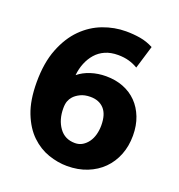

<svg xmlns="http://www.w3.org/2000/svg" viewBox="-121 -743 795 854"><g transform="rotate(20 277.0 -315.5)"><path d="M332 -642Q367 -642 399.5 -636.5Q432 -631 462 -615L429 -506Q409 -518 386 -524.5Q363 -531 335 -531Q300 -531 274 -519.5Q248 -508 230 -487.5Q212 -467 201 -440Q190 -413 187 -382Q211 -402 245 -413Q279 -424 317 -424Q362 -424 399 -409.5Q436 -395 462.5 -368Q489 -341 504 -302.5Q519 -264 519 -216Q519 -166 502.5 -124.5Q486 -83 456 -53Q426 -23 383.5 -6Q341 11 289 11Q245 11 200 -4.5Q155 -20 118 -55.5Q81 -91 58 -149.5Q35 -208 35 -294Q35 -386 61 -452Q87 -518 129 -560Q171 -602 224 -622Q277 -642 332 -642ZM186 -225Q186 -171 212.5 -134Q239 -97 287 -97Q307 -97 322.5 -106.5Q338 -116 349 -131.5Q360 -147 365.5 -167.5Q371 -188 371 -211Q371 -263 347.5 -288.5Q324 -314 283 -314Q255 -314 235 -304Q215 -294 204 -281Q196 -272 191 -259Q186 -246 186 -225Z"/></g></svg>

Font: Ek Mukta ExtraBold
Style: Regular
Weight: 800
Designer: Girish Dalvi and Yashodeep Gholap
Foundry: Ek Type
Version: Version 2.538;PS 1.002;hotconv 16.6.51;makeotf.lib2.5.65220;